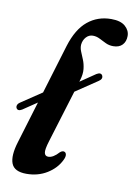

<svg xmlns="http://www.w3.org/2000/svg" viewBox="-84 -779 594 843"><g transform="rotate(10 213.5 -357.0)"><path d="M1.5 -266Q-2 -272.5 1 -280Q4 -287.5 11.5 -292L104 -354L170.5 -573.5Q194.5 -651 238.8 -687.2Q283 -723.5 343.5 -723.5Q385.5 -723.5 406 -705.2Q426.5 -687 426.5 -662.5Q426.5 -637.5 412.2 -622.5Q398 -607.5 371.5 -607.5Q353 -607.5 337.5 -615Q322 -622.5 307.2 -630Q292.5 -637.5 276.5 -637.5Q259 -637.5 246.5 -623.8Q234 -610 232 -590Q231 -575 237.5 -559.5Q244 -544 251.2 -526.2Q258.5 -508.5 261 -486.2Q263.5 -464 255 -436L252.5 -428L320 -474Q339 -485.5 346.5 -472.5Q353.5 -458 336 -446.5L238.5 -381L167.5 -149.5Q154.5 -108 157.8 -94Q161 -80 175 -80Q197 -80 222 -108Q233 -117.5 241.5 -114Q248.5 -111.5 250 -102Q251.5 -92.5 244 -77.5Q225.5 -39 185.2 -14.2Q145 10.5 93.5 10.5Q39.5 10.5 26.5 -23Q13.5 -56.5 33 -120L89.5 -306.5L26.5 -264Q8.5 -253.5 1.5 -266Z"/></g></svg>

Font: Fraunces 72pt S050 SemiBold
Style: Italic
Weight: 600
Italic angle: -16°
Version: Version 1.000; ttfautohint (v1.8.3)